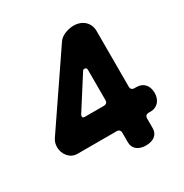

<svg xmlns="http://www.w3.org/2000/svg" viewBox="-157 -780 883 921"><g transform="rotate(-30 284.0 -320.0)"><path d="M390 16C433 16 459 -5 459 -40V-93C459 -107 466 -114 480 -114H490C527 -114 552 -142 552 -182C552 -225 527 -250 490 -250H480C466 -250 459 -257 459 -270V-581C458 -624 425 -656 376 -656C347 -656 308 -644 291 -619L29 -234C20 -221 16 -206 16 -190C16 -153 42 -114 85 -114H301C315 -114 322 -107 322 -93V-40C322 -5 350 16 390 16ZM205 -250C196 -250 192 -253 192 -259C192 -261 193 -264 195 -269L306 -443C309 -448 312 -451 317 -451C326 -451 330 -446 330 -437V-270C330 -257 323 -250 309 -250Z"/></g></svg>

Font: Dongle
Style: Bold
Weight: 700
Designer: Yanghee Ryu
Foundry: Yanghee Ryu
Version: Version 2.000